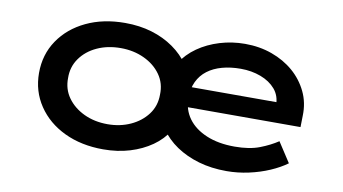

<svg xmlns="http://www.w3.org/2000/svg" viewBox="-61 -675 1463 820"><g transform="rotate(10 671.0 -264.5)"><path d="M423 10Q328 10 254.5 -25Q181 -60 139 -122.5Q97 -185 97 -264Q97 -344 139 -406Q181 -468 254.5 -503Q328 -538 423 -538Q486 -538 539 -522Q592 -506 634 -476.5Q676 -447 702 -408L671 -407Q698 -449 739.5 -478Q781 -507 833.5 -523Q886 -539 943 -539Q1006 -539 1060 -519.5Q1114 -500 1154 -465.5Q1194 -431 1217 -383.5Q1240 -336 1238 -279L1237 -230H730V-317H1163L1118 -281V-304Q1118 -345 1094 -373Q1070 -401 1030 -416Q990 -431 943 -431Q899 -431 862.5 -421Q826 -411 799.5 -391Q773 -371 758.5 -340.5Q744 -310 744 -269Q744 -219 771.5 -181Q799 -143 851 -121Q903 -99 974 -99Q1038 -99 1082 -116Q1126 -133 1159 -155L1215 -69Q1185 -47 1143.5 -29Q1102 -11 1054 -0.5Q1006 10 958 10Q892 10 837 -6Q782 -22 739 -51Q696 -80 669 -120L699 -121Q674 -80 632.5 -51Q591 -22 538 -6Q485 10 423 10ZM423 -99Q477 -99 522 -119.5Q567 -140 594.5 -176.5Q622 -213 622 -262Q624 -311 597.5 -348.5Q571 -386 525 -407.5Q479 -429 423 -429Q366 -429 320.5 -408Q275 -387 248.5 -349.5Q222 -312 223 -264Q222 -216 248.5 -179Q275 -142 320.5 -120.5Q366 -99 423 -99Z"/></g></svg>

Font: Lexend Mega Medium
Style: Regular
Weight: 500
Version: Version 1.007